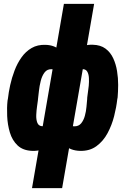

<svg xmlns="http://www.w3.org/2000/svg" viewBox="-20 -770 658 993"><path d="M588.4 -266.6 586.4 -255.9Q582 -215.8 570.3 -169.4Q558.6 -123 536.4 -81.5Q514.2 -40 479 -14.2Q443.8 11.7 393.6 10.3Q345.7 8.8 317.6 -17.3Q289.6 -43.5 276.1 -83.3Q262.7 -123 259 -166.7Q255.4 -210.4 256.3 -246.1L257.3 -260.3Q263.7 -299.3 277.3 -347.4Q291 -395.5 314.9 -439.5Q338.9 -483.4 374.5 -512Q410.2 -540.5 460 -538.6Q500 -537.6 525.6 -518.6Q551.3 -499.5 565.4 -469Q579.6 -438.5 585.4 -402.3Q591.3 -366.2 591.1 -330.6Q590.8 -294.9 588.4 -266.6ZM430.7 -255.9 431.2 -266.1Q431.6 -272.9 434.3 -289.6Q437 -306.2 439 -326.4Q440.9 -346.7 439.9 -366Q439 -385.3 432.1 -398.2Q425.3 -411.1 410.6 -412.1Q372.6 -415 350.1 -393.6Q327.6 -372.1 317.1 -339.4Q306.6 -306.6 304.2 -274.4L300.8 -233.4Q295.9 -204.6 297.6 -177.7Q299.3 -150.9 314.2 -134Q329.1 -117.2 363.8 -116.7Q386.7 -116.2 399.7 -132.1Q412.6 -147.9 418.9 -171.1Q425.3 -194.3 427.2 -217.5Q429.2 -240.7 430.7 -255.9ZM19 -249.5 21 -259.8Q24.4 -292 32.7 -329.8Q41 -367.7 55.2 -405Q69.3 -442.4 91.1 -473.1Q112.8 -503.9 143.6 -521.7Q174.3 -539.6 215.8 -538.1Q264.6 -536.6 292.5 -507.6Q320.3 -478.5 333 -434.8Q345.7 -391.1 348.6 -345Q351.6 -298.8 350.1 -262.7L348.6 -250Q342.3 -211.9 328.1 -166.3Q314 -120.6 289.8 -79.8Q265.6 -39.1 230.5 -13.7Q195.3 11.7 147.5 10.3Q99.1 8.8 71 -17.8Q43 -44.4 31 -85Q19 -125.5 17.1 -169.7Q15.1 -213.9 19 -249.5ZM176.8 -260.3 175.8 -250Q174.8 -240.7 171.6 -219.7Q168.5 -198.7 167.5 -175.5Q166.5 -152.3 172.9 -135.5Q179.2 -118.7 197.8 -117.2Q232.9 -114.7 255.4 -131.1Q277.8 -147.5 289.1 -175.8Q300.3 -204.1 301.8 -235.8L305.2 -275.4Q310.1 -302.7 311 -334.5Q312 -366.2 298.1 -388.9Q284.2 -411.6 247.6 -412.1Q224.1 -413.1 210.7 -395.5Q197.3 -377.9 190.7 -351.6Q184.1 -325.2 181.4 -300.3Q178.7 -275.4 176.8 -260.3ZM145.5 203.1 310.5 -750H466.8L301.3 203.1Z"/></svg>

Font: Roboto Condensed Black
Style: Italic
Weight: 900
Italic angle: -12°
Designer: Christian Robertson
Foundry: Google
Version: Version 3.008; 2023